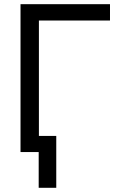

<svg xmlns="http://www.w3.org/2000/svg" viewBox="-20 -727 586 918"><path d="M505.9 -628.9V-707H78.1V0H166V-628.9ZM249 170.9V-77.1H165V170.9Z"/></svg>

Font: Pretendard Variable
Style: Regular
Weight: 400
Designer: Base glyphs from Inter by Rasmus Andersson; Hangeul glyphs from Noto Sans CJK(Source Han Sans) by Jang Soo-young and Kan
Foundry: Kil Hyung-jin
Version: Version 1.309;Glyphs 3.2 (3225)